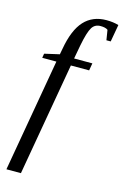

<svg xmlns="http://www.w3.org/2000/svg" viewBox="-136 -764 666 1036"><g transform="rotate(15 196.5 -245.5)"><path d="M92 213H11L121 -418H42L46 -442L129 -461L135 -493Q154 -602 201 -653Q248 -704 325 -704Q363 -704 393 -695L376 -599H352L343 -655Q330 -665 302 -665Q271 -665 255 -640Q238 -613 223 -535L209 -459H311L304 -418H202Z"/></g></svg>

Font: Libra Serif Modern
Style: Italic
Weight: 400
Italic angle: -12°
Designer: Stefan Peev, Context Ltd
Foundry: Stefan Peev, Context Ltd
Version: Version 1.000